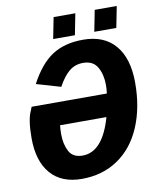

<svg xmlns="http://www.w3.org/2000/svg" viewBox="-89 -874 779 952"><g transform="rotate(-10 300.0 -398.0)"><path d="M269.5 -103.5Q371.1 -103.5 418.5 -271H185.1Q182.6 -247.6 182.6 -227.1Q182.6 -175.8 201.7 -139.6Q220.7 -103.5 269.5 -103.5ZM350.6 -555.7Q310.5 -555.7 281 -531.7Q251.5 -507.8 224.1 -457.5L102.1 -493.2Q151.9 -587.4 214.6 -628.2Q277.3 -668.9 370.6 -668.9Q476.1 -668.9 532.2 -602.8Q588.4 -536.6 588.4 -414.1Q588.4 -288.6 547.1 -192.1Q505.9 -95.7 428.2 -43Q350.6 9.8 246.1 9.8Q144 9.8 89.4 -53.2Q34.7 -116.2 34.7 -232.4Q34.7 -326.2 55.2 -368.2L62 -385.7H440.9Q443.8 -409.2 443.8 -429.2Q443.8 -480.5 422.6 -518.1Q401.4 -555.7 350.6 -555.7ZM432.6 -697.8 453.6 -804.7H564.5L543.5 -697.8ZM225.6 -697.8 246.6 -804.7H356L335 -697.8Z"/></g></svg>

Font: Liberation Mono
Style: Bold Italic
Weight: 700
Italic angle: -12°
Monospace: yes
Designer: Steve Matteson
Foundry: Ascender Corporation
Version: Version 2.1.5